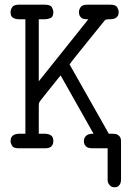

<svg xmlns="http://www.w3.org/2000/svg" viewBox="-20 -631 565 817"><path d="M25 -30Q25 -41 29 -47.5Q33 -54 39 -57Q45 -60 51 -61Q57 -62 60 -62H88V-549H62Q47 -549 36 -555Q25 -561 25 -579Q25 -590 32 -600.5Q39 -611 60 -611H171Q195 -611 201 -599.5Q207 -588 207 -580Q207 -559 194.5 -554Q182 -549 170 -549H145V-285L356 -549H353Q348 -549 341.5 -549.5Q335 -550 329.5 -553Q324 -556 320 -562.5Q316 -569 316 -580Q316 -590 323 -600.5Q330 -611 350 -611H450Q473 -611 479 -599.5Q485 -588 485 -580Q485 -569 481 -563Q477 -557 471.5 -554Q466 -551 459.5 -550Q453 -549 448 -549H443Q430 -549 426.5 -545Q423 -541 415 -531Q373 -479 348 -448Q323 -417 308.5 -399Q294 -381 287.5 -372.5Q281 -364 276 -357L443 -62H458Q472 -62 479.5 -58Q487 -54 490.5 -48.5Q494 -43 494.5 -36.5Q495 -30 495 -24V130Q495 134 494.5 140Q494 146 491 152Q488 158 482.5 162Q477 166 467 166Q464 166 459.5 165Q455 164 450.5 160.5Q446 157 442 150.5Q438 144 438 133V0H373Q353 0 345 -9Q337 -18 337 -29Q337 -40 341 -46.5Q345 -53 351 -56.5Q357 -60 363 -61Q369 -62 373 -62H378L238 -310Q235 -306 230.5 -301Q226 -296 218 -285.5Q210 -275 195 -257Q180 -239 156 -208Q147 -197 146 -192.5Q145 -188 145 -176V-62H170Q185 -62 196 -55.5Q207 -49 207 -31Q207 -17 199 -8.5Q191 0 171 0H60Q37 0 31 -11Q25 -22 25 -30Z"/></svg>

Font: CMU Typewriter Custom
Style: Regular
Weight: 500
Monospace: yes
Version: Version 0.7.0